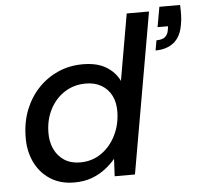

<svg xmlns="http://www.w3.org/2000/svg" viewBox="-53 -792 893 858"><g transform="rotate(-5 393.5 -362.5)"><path d="M246 12Q183 12 137.5 -18Q92 -48 68.5 -99Q45 -150 47 -213Q48 -278 70 -332.5Q92 -387 130.5 -427Q169 -467 219.5 -489Q270 -511 329 -511Q393 -511 433.5 -486.5Q474 -462 493 -422L545 -720H645L519 0H428L432 -78Q413 -55 386.5 -34.5Q360 -14 325.5 -1Q291 12 246 12ZM280 -75Q333 -75 374 -103Q415 -131 439.5 -179Q464 -227 465 -285Q466 -327 450.5 -358Q435 -389 405.5 -406.5Q376 -424 335 -424Q283 -424 241.5 -398Q200 -372 175.5 -326Q151 -280 150 -222Q149 -180 164.5 -146.5Q180 -113 209.5 -94Q239 -75 280 -75ZM659 -544 667 -589Q692 -589 704.5 -598.5Q717 -608 721 -627L724 -647H677L693 -737H786Q787 -710 786.5 -690Q786 -670 782 -649Q773 -595 741 -569.5Q709 -544 659 -544Z"/></g></svg>

Font: DM Sans 20pt Medium
Style: Italic
Weight: 500
Italic angle: -10°
Version: Version 4.004;gftools[0.9.30]